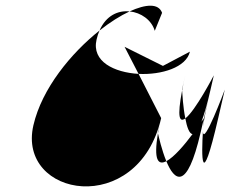

<svg xmlns="http://www.w3.org/2000/svg" viewBox="-20 -695 808 673"><path d="M97.1 -256C38.7 -3 463.8 70 544.9 -281L465.7 -436C380.8 -441 300.6 -479 318.4 -556C321.1 -568 324.7 -579 328.8 -588C229.5 -509 126.9 -385 97.1 -256ZM328.8 -588C365.4 -617 401.8 -640 434.2 -655C394.1 -659 352 -641 328.8 -588ZM434.2 -655C474.3 -651 511.3 -625 522.5 -587L548.1 -650C535.9 -684 491.2 -681 434.2 -655ZM416.6 -531 465.7 -436C546.7 -432 633 -459 645.7 -514L551.1 -464ZM533.3 -231C533.3 -231 533.1 -230 533.6 -228C536.3 -244 540.3 -261 544.9 -281ZM533.6 -228C517.7 -133 534.5 -115 563 -130C547 -169 536.6 -215 533.6 -228ZM618 -381C618 -381 617.7 -380 618.3 -378C621 -394 624.9 -411 629.5 -431ZM618.3 -378C600.3 -283 609.2 -265 629.6 -280C621.6 -319 619.3 -365 618.3 -378ZM563 -130C590.5 -63 634.8 -21 683.3 -231L694.9 -281C694.9 -281 693.1 -269 692.2 -252C694.7 -276 703 -316 718 -381L694.9 -281C694.9 -281 691.7 -276 685.9 -268C695.6 -293 706 -329 718 -381L729.5 -431C729.5 -431 664.6 -306 629.6 -280C634.9 -251 643.2 -226 654.9 -225C627.4 -188 590.2 -144 563 -130ZM692.2 -252C691.6 -245 691.2 -239 691.3 -235C691.6 -241 692 -247 692.2 -252ZM691.3 -235C686.3 -153 683.2 -14 744.9 -281L768 -381C768 -381 691.9 -177 691.3 -235Z"/></svg>

Font: Digital Distortion
Style: Obl
Weight: 400
Version: Version 1